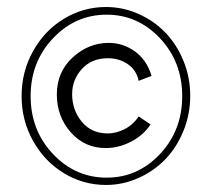

<svg xmlns="http://www.w3.org/2000/svg" viewBox="-20 -607 604 551"><path d="M143.1 -335.9Q143.1 -400.4 188.5 -442.1Q233.9 -483.9 292 -483.9Q333 -483.9 366.9 -459.7Q400.9 -435.5 415 -389.2L377.9 -375Q371.6 -405.8 346.7 -422.9Q321.8 -439.9 290 -439.9Q242.7 -439.9 214.8 -408.9Q187 -377.9 187 -336.9Q187 -291.5 214.6 -257.8Q242.2 -224.1 289.1 -224.1Q313.5 -224.1 337.9 -236.6Q362.3 -249 377.9 -272.9L412.1 -250Q391.6 -218.8 356 -200.4Q320.3 -182.1 283.2 -182.1Q223.1 -182.1 183.1 -227.3Q143.1 -272.5 143.1 -335.9ZM284.2 -76.2Q219.2 -76.2 163.6 -109.9Q107.9 -143.6 75 -202.4Q42 -261.2 42 -331.1Q42 -401.4 75 -460.4Q107.9 -519.5 163.6 -553.2Q219.2 -586.9 284.2 -586.9Q333 -586.9 377.4 -567.1Q421.9 -547.4 454.6 -513.4Q487.3 -479.5 506.6 -432.1Q525.9 -384.8 525.9 -332Q525.9 -279.3 506.6 -231.7Q487.3 -184.1 454.6 -150.1Q421.9 -116.2 377.4 -96.2Q333 -76.2 284.2 -76.2ZM286.1 -97.2Q375.5 -97.2 439.2 -165Q502.9 -232.9 502.9 -331.1Q502.9 -429.2 439.2 -497.1Q375.5 -564.9 286.1 -564.9Q196.3 -564.9 132.1 -497.1Q67.9 -429.2 67.9 -331.1Q67.9 -232.9 132.1 -165Q196.3 -97.2 286.1 -97.2Z"/></svg>

Font: Lobster Two
Style: Italic
Weight: 400
Designer: Pablo Impallari
Foundry: Pablo Impallari. www.impallari.com
Version: Version 1.006